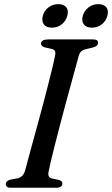

<svg xmlns="http://www.w3.org/2000/svg" viewBox="-20 -886 529 906"><path d="M210 -79Q206 -63.5 210 -54.8Q214 -46 227 -43.5L255.5 -37.5Q265.5 -35 270 -30.8Q274.5 -26.5 274.5 -19Q274.5 -10.5 266.5 -5.2Q258.5 0 245.5 0H32Q18 0 12.8 -4.8Q7.5 -9.5 7.5 -17.5Q7.5 -25.5 13.5 -30.8Q19.5 -36 29.5 -38.5L60 -44Q75 -47 84 -55.5Q93 -64 98.5 -81Q103.5 -100 112.5 -133.5Q121.5 -167 133.2 -210Q145 -253 158 -300.5Q171 -348 183.8 -396Q196.5 -444 207.5 -487.5Q218.5 -531 227 -565.8Q235.5 -600.5 239.5 -622Q243 -636.5 239.5 -644.5Q236 -652.5 222.5 -655.5L193 -662Q182.5 -665 178 -669.5Q173.5 -674 173.5 -681Q173.5 -690 182.2 -695Q191 -700 207.5 -700H418.5Q432.5 -700 437.5 -695.8Q442.5 -691.5 442.5 -684Q442.5 -675.5 436.5 -670.2Q430.5 -665 418.5 -662L386 -654Q371.5 -651 363.8 -644.2Q356 -637.5 351.5 -622.5Q345.5 -600.5 335.5 -563.8Q325.5 -527 313 -481.5Q300.5 -436 287 -386.2Q273.5 -336.5 261 -288Q248.5 -239.5 237.8 -197.5Q227 -155.5 219.8 -124.5Q212.5 -93.5 210 -79ZM225 -755.5Q198.5 -755.5 187 -770.8Q175.5 -786 182 -811Q188.5 -836 208.8 -851.2Q229 -866.5 255 -866.5Q281.5 -866.5 293 -851.2Q304.5 -836 297.5 -811Q291 -786.5 271 -771Q251 -755.5 225 -755.5ZM413.5 -755.5Q387.5 -755.5 375.8 -770.8Q364 -786 370.5 -811Q377.5 -835.5 397.5 -851Q417.5 -866.5 443.5 -866.5Q470.5 -866.5 482 -851.2Q493.5 -836 486.5 -811Q480 -786.5 460 -771Q440 -755.5 413.5 -755.5Z"/></svg>

Font: Fraunces
Style: Italic
Weight: 400
Italic angle: -16°
Version: Version 1.000;[b76b70a41]